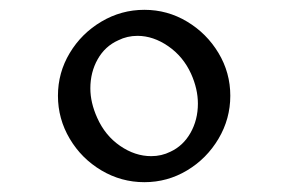

<svg xmlns="http://www.w3.org/2000/svg" viewBox="-20 -686 587 391"><path d="M98 -491Q98 -538 122 -578Q146 -618 186.5 -642Q227 -666 274 -666Q321 -666 361 -642Q401 -618 425 -578Q449 -538 449 -491Q449 -444 425 -403.5Q401 -363 361 -339Q321 -315 274 -315Q227 -315 186.5 -339Q146 -363 122 -403.5Q98 -444 98 -491ZM383 -475Q383 -505 369 -536Q353 -571 322.5 -592Q292 -613 260 -613Q239 -613 221 -604Q194 -592 179 -565.5Q164 -539 164 -506Q164 -477 178 -446Q194 -410 224.5 -389Q255 -368 288 -368Q309 -368 327 -377Q353 -389 368 -415.5Q383 -442 383 -475Z"/></svg>

Font: Sumana
Style: Regular
Weight: 400
Designer: Cyreal, Alexei Vanyashin (Devanagari), Olga Karpushina (Latin)
Foundry: Cyreal
Version: Version 1.015;PS 001.015;hotconv 1.0.70;makeotf.lib2.5.58329